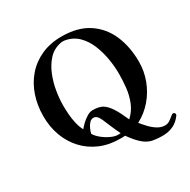

<svg xmlns="http://www.w3.org/2000/svg" viewBox="-188 -915 1195 1210"><g transform="rotate(-30 410.0 -309.5)"><path d="M434 -26Q418 -58 404.5 -90Q391 -122 377 -155Q373 -163 368.5 -171Q364 -179 358 -185Q347 -196 333 -196Q316 -196 303 -181.5Q290 -167 282 -148Q274 -129 271 -115Q283 -94 308 -73.5Q333 -53 362.5 -39Q392 -25 416 -25Q421 -25 425.5 -25.5Q430 -26 434 -26ZM612 -358Q612 -406 603 -462Q594 -518 573 -570.5Q552 -623 515 -660.5Q478 -698 422 -708Q418 -709 414.5 -709Q411 -709 407 -709Q403 -709 400 -709Q397 -709 393 -708Q339 -698 303.5 -660Q268 -622 246.5 -569Q225 -516 216 -460Q207 -404 207 -358Q207 -329 209.5 -294Q212 -259 220 -225Q228 -191 242 -165Q253 -179 271.5 -196.5Q290 -214 311.5 -227Q333 -240 352 -240Q396 -240 421.5 -226Q447 -212 472 -175Q488 -151 500 -125.5Q512 -100 524 -74Q563 -110 582 -157Q601 -204 606.5 -256Q612 -308 612 -358ZM796 45Q796 48 794 52Q769 88 734 104.5Q699 121 655 121Q620 121 588 115.5Q556 110 527 88Q505 71 485.5 48Q466 25 450 2Q441 3 431.5 3Q422 3 413 3Q334 3 270 -24.5Q206 -52 160 -101.5Q114 -151 89.5 -217.5Q65 -284 65 -361Q65 -440 88.5 -509Q112 -578 157.5 -630Q203 -682 268 -711Q333 -740 415 -740Q532 -740 608 -690Q684 -640 721.5 -554Q759 -468 759 -358Q759 -290 735 -226Q711 -162 667 -110.5Q623 -59 562 -27Q578 -7 600 16.5Q622 40 648 56Q674 72 701 72Q721 72 736.5 61.5Q752 51 763.5 41Q775 31 782 31Q787 31 791.5 35Q796 39 796 45Z"/></g></svg>

Font: Kaisei Decol
Style: Bold
Weight: 700
Designer: Font-Kai, 金井和夫
Foundry: KAZUO KANAI
Version: Version 5.003